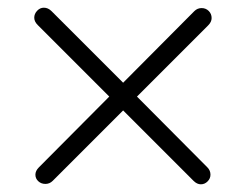

<svg xmlns="http://www.w3.org/2000/svg" viewBox="-20 -589 640 499"><path d="M98 -111Q87 -111 79.5 -118Q72 -125 72 -135Q72 -145 81 -154L264 -338L78 -524Q69 -533 69 -543Q69 -553 76.5 -561Q84 -569 94 -569Q105 -569 114 -560L300 -374L485 -560Q493 -568 504 -568Q515 -568 522.5 -560.5Q530 -553 530 -542Q530 -532 521 -523L336 -338L519 -154Q527 -146 527 -135Q527 -125 519.5 -117.5Q512 -110 502 -110Q492 -110 483 -119L300 -302L117 -119Q109 -111 98 -111Z"/></svg>

Font: SN Pro Light
Style: Regular
Weight: 300
Designer: Tobias Whetton
Foundry: Supernotes
Version: Version 1.002